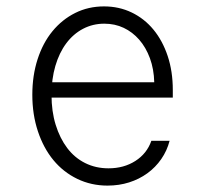

<svg xmlns="http://www.w3.org/2000/svg" viewBox="-20 -570 640 600"><path d="M122 -265H520V-289Q520 -347 504 -395Q488 -443 459.5 -477.5Q431 -512 391.5 -531Q352 -550 305 -550Q256 -550 215 -529.5Q174 -509 144 -472.5Q114 -436 97.5 -385Q81 -334 81 -274Q81 -212 98.5 -159.5Q116 -107 147 -69.5Q178 -32 221.5 -11Q265 10 316 10Q352 10 383.5 0Q415 -10 440.5 -28.5Q466 -47 484 -73Q502 -99 510 -130H453Q439 -90 403 -67Q367 -44 319 -44Q279 -44 246 -60.5Q213 -77 190 -107.5Q167 -138 154 -180Q141 -222 141 -273Q141 -323 153 -364Q165 -405 187 -434.5Q209 -464 239.5 -480Q270 -496 306 -496Q339 -496 366.5 -483Q394 -470 415 -446Q436 -422 448.5 -388Q461 -354 462 -313H122Z"/></svg>

Font: CommitMonoV143 ExtLt
Style: Regular
Weight: 200
Monospace: yes
Designer: Eigil Nikolajsen
Foundry: Eigil Nikolajsen
Version: Version 1.143